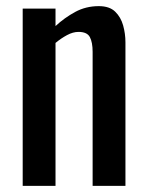

<svg xmlns="http://www.w3.org/2000/svg" viewBox="-20 -606 479 626"><path d="M54 0V-578H161V-521Q190 -548 225 -567Q260 -586 302 -586Q337 -586 355.5 -568Q374 -550 381.5 -523Q389 -496 389 -468V0H282V-437Q282 -468 273 -485Q264 -502 236 -502Q218 -502 198.5 -491.5Q179 -481 161 -466V0Z"/></svg>

Font: Oswald
Style: Regular
Weight: 400
Designer: Vernon Adams
Foundry: Vernon Adams
Version: Version 4.103; ttfautohint (v1.8.3)